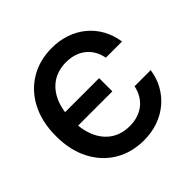

<svg xmlns="http://www.w3.org/2000/svg" viewBox="-187 -915 1102 1102"><g transform="rotate(-45 364.0 -364.0)"><path d="M378.9 11.2Q279.8 11.2 202.9 -34.7Q126 -80.6 82.3 -164.8Q38.6 -249 38.6 -363.3Q38.6 -478.5 82.3 -562.7Q126 -647 203.1 -692.9Q280.3 -738.8 378.9 -738.8Q440.4 -738.8 493.2 -720.7Q545.9 -702.6 587.2 -668.7Q628.4 -634.8 655 -587.2Q681.6 -539.6 690.9 -479.5H559.6Q552.7 -514.6 536.9 -541.3Q521 -567.9 497.6 -586.2Q474.1 -604.5 444.3 -613.8Q414.6 -623 379.9 -623Q314.5 -623 267.1 -591.6Q219.7 -560.1 194.3 -502Q168.9 -443.8 168.9 -363.3Q168.9 -282.7 194.3 -224.9Q219.7 -167 267.1 -135.7Q314.5 -104.5 379.9 -104.5Q414.6 -104.5 444.1 -113.8Q473.6 -123 497.1 -141.1Q520.5 -159.2 536.6 -185.8Q552.7 -212.4 560.1 -247.1H690.9Q682.6 -189 656 -141.6Q629.4 -94.2 588.4 -60.1Q547.4 -25.9 494.4 -7.3Q441.4 11.2 378.9 11.2ZM143.1 -316.4V-423.8H449.2V-316.4Z"/></g></svg>

Font: Inter 28pt SemiBold
Style: Regular
Weight: 600
Designer: Rasmus Andersson
Foundry: rsms
Version: Version 4.001;git-66647c0bb